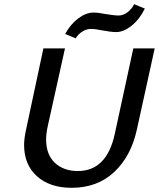

<svg xmlns="http://www.w3.org/2000/svg" viewBox="-20 -889 758 916"><path d="M95 -197Q95 -226 103 -264L187 -658H290L208 -288Q200 -251 200 -224Q200 -151 242 -112Q284 -73 351 -73Q490 -73 528 -252L616 -658H718L633 -271Q605 -143 524.5 -68Q444 7 322 7Q218 7 156.5 -48Q95 -103 95 -197ZM291 -727Q316 -773 353 -801Q390 -829 426 -829Q449 -829 484 -822Q492 -821 511.5 -818Q531 -815 546 -815Q567 -815 587.5 -830Q608 -845 620 -869L671 -848Q646 -797 608 -766.5Q570 -736 534 -736Q510 -736 468 -744Q435 -751 414 -751Q393 -751 373 -738.5Q353 -726 341 -706Z"/></svg>

Font: Ysabeau Semibold
Style: Italic
Weight: 600
Italic angle: -12°
Designer: Christian Thalmann (Catharsis Fonts)
Version: Version 0.003